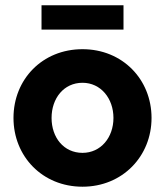

<svg xmlns="http://www.w3.org/2000/svg" viewBox="-20 -696 623 726"><path d="M137 -676V-584H447V-676ZM292 10C443 10 553 -105 553 -250C553 -396 443 -510 292 -510C140 -510 31 -396 31 -250C31 -105 140 10 292 10ZM292 -118C221 -118 175 -176 175 -250C175 -324 221 -383 292 -383C361 -383 409 -324 409 -250C409 -176 361 -118 292 -118Z"/></svg>

Font: Oakes Bold
Style: Regular
Weight: 700
Designer: Samuel Oakes
Foundry: Samuel Oakes
Version: Version 1.003;PS 001.003;hotconv 1.0.88;makeotf.lib2.5.64775